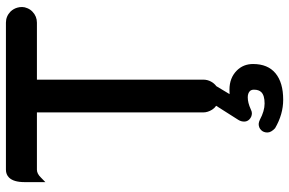

<svg xmlns="http://www.w3.org/2000/svg" viewBox="-181 -550 957 635"><g transform="rotate(-90 297.5 -232.5)"><path d="M589.8 -653.3Q591.8 -646.5 591.8 -637.9Q591.8 -629.4 587.9 -620.6Q584 -610.8 576.2 -603.5Q561 -588.9 540 -588.9H351.6V-39.1Q351.6 -24.9 345.2 -13.2Q339.4 -2.4 330.1 4.4L303.7 48.3Q311 47.9 318.4 47.9Q357.4 47.9 381.8 72.3Q403.3 93.8 403.3 126Q403.3 174.8 372.6 200.2Q341.8 225.6 285.2 225.6Q236.8 225.6 190.9 198.7Q176.8 185.5 176.8 173.3Q176.8 160.6 184.8 152.6Q192.9 144.5 205.1 144.5Q211.9 145 218.8 148.4Q248 164.1 272.5 164.1Q299.3 164.1 310.1 153.3Q318.4 145 318.4 128.9Q318.4 120.1 313.5 115.2Q306.2 108.4 293 108.4Q275.4 108.4 253.9 118.2Q246.1 122.1 240.7 122.1Q228.5 122.1 219.7 113.3Q212.9 106.4 212.9 96.4Q212.9 86.4 218.3 77.6L265.1 3.9Q257.3 -1.5 252.4 -9.3Q243.2 -23.9 243.2 -39.1V-588.9H53.7Q40.5 -588.9 27.8 -575.7L12.7 -561V-629.9Q12.7 -666 27.8 -681.2Q38.1 -691.4 53.7 -691.4H540Q561 -691.4 576.7 -676.3Q586.4 -666 589.8 -653.3Z"/></g></svg>

Font: YuPearl-SemiBold
Style: SemiBold
Weight: 600
Designer: Max Yao
Foundry: Max-Everyday
Version: Version 1.011; ttfautohint (v1.8.3)